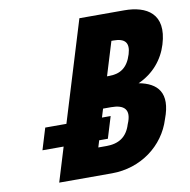

<svg xmlns="http://www.w3.org/2000/svg" viewBox="-89 -912 988 1000"><g transform="rotate(-10 405.5 -412.5)"><path d="M376.1 -145 387.1 -181H433L467.9 -295H421.9L435.7 -340H478.7C545 -340 580.8 -313 547.8 -237C528 -172 484 -145 419.1 -145ZM485.2 -502 539.7 -680H550.6C610.4 -680 634.1 -655 616 -596C594.9 -527 555.2 -502 496.2 -502ZM396 -825 233.9 -295H121.9L87.1 -181H199.1L143.8 0H422.9C574.4 0 702.1 -94 743.7 -230C794.1 -363 738.5 -420 641 -438C722 -474 774.9 -539 798.1 -615C846.1 -772 750.3 -825 633.6 -825Z"/></g></svg>

Font: Hussar
Style: BdSuprConOblThree
Weight: 700
Foundry: Cannot Into Space Fonts
Version: Version 2.00